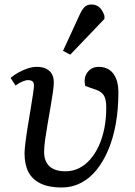

<svg xmlns="http://www.w3.org/2000/svg" viewBox="-20 -819 599 853"><path d="M254 14Q198 14 161 -3.5Q124 -21 106.5 -54.5Q89 -88 89 -138Q89 -153 93 -185.5Q97 -218 103.5 -258Q110 -298 116.5 -337Q123 -376 127 -403.5Q131 -431 131 -438Q131 -452 124.5 -457.5Q118 -463 104 -463Q94 -463 79 -456.5Q64 -450 49 -439L27 -473Q44 -487 64 -498Q84 -509 104.5 -515.5Q125 -522 143 -522Q168 -522 184.5 -514Q201 -506 210 -491Q219 -476 219 -453Q219 -435 214.5 -405.5Q210 -376 204 -340.5Q198 -305 191.5 -268Q185 -231 180.5 -198.5Q176 -166 176 -144Q176 -102 200 -80Q224 -58 271 -58Q303 -58 330.5 -71.5Q358 -85 380.5 -110.5Q403 -136 419 -171Q435 -206 443.5 -248.5Q452 -291 452 -340Q452 -367 447 -382.5Q442 -398 430.5 -407.5Q419 -417 396 -424L359 -437Q350 -472 368 -497Q386 -522 419 -522Q446 -522 465.5 -509Q485 -496 495.5 -470.5Q506 -445 506 -408Q506 -334 494.5 -269.5Q483 -205 461 -153Q439 -101 408.5 -63.5Q378 -26 339 -6Q300 14 254 14ZM292 -576 260 -593 335 -756Q346 -779 357 -789Q368 -799 386 -799Q407 -799 421 -787Q435 -775 444 -749V-735Z"/></svg>

Font: Literata 18pt
Style: Italic
Weight: 400
Italic angle: -2°
Designer: Latin by Veronika Burian and Jose Scaglione. Greek by Irene Vlachou. Cyrillic by Vera Evstafieva
Foundry: TypeTogether
Version: Version 3.103;gftools[0.9.29]